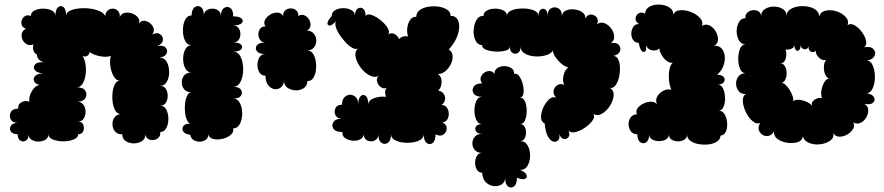

<svg xmlns="http://www.w3.org/2000/svg" viewBox="-20 -616 3891 845"><path d="M443 -546Q445 -563 455.5 -571Q466 -579 478.5 -578Q491 -577 500 -567Q509 -557 507 -540Q512 -555 527.5 -559Q543 -563 559.5 -557.5Q576 -552 586 -540.5Q596 -529 592 -513Q602 -526 616 -524.5Q630 -523 641.5 -513Q653 -503 656.5 -489.5Q660 -476 649 -464Q671 -475 684.5 -465.5Q698 -456 697 -440Q696 -424 673 -413Q698 -418 708.5 -407Q719 -396 713.5 -381.5Q708 -367 683 -362Q704 -362 714 -343.5Q724 -325 724.5 -300.5Q725 -276 715 -257.5Q705 -239 685 -238Q702 -238 710 -225Q718 -212 718 -194.5Q718 -177 710 -164Q702 -151 685 -151Q703 -151 712 -133.5Q721 -116 721 -93Q721 -70 712 -52.5Q703 -35 685 -35Q687 -20 678.5 -11Q670 -2 657 0Q644 2 633 -4Q622 -10 620 -25Q620 -5 604.5 5Q589 15 569 15Q549 15 533.5 5Q518 -5 518 -25Q498 -24 487 -36.5Q476 -49 475 -66.5Q474 -84 483 -98Q492 -112 512 -114Q497 -114 488 -128.5Q479 -143 476 -165Q473 -187 475.5 -209Q478 -231 486 -246Q494 -261 508 -261Q491 -261 480 -280.5Q469 -300 465.5 -325.5Q462 -351 468 -370Q449 -363 420.5 -368.5Q392 -374 374 -387Q373 -376 364.5 -370.5Q356 -365 343 -369Q353 -355 356.5 -332Q360 -309 356.5 -286Q353 -263 343 -247Q333 -231 316 -231Q345 -233 355 -217.5Q365 -202 356.5 -185.5Q348 -169 319 -168Q337 -169 346.5 -156Q356 -143 356.5 -126Q357 -109 349 -95Q341 -81 323 -81Q341 -81 346.5 -67Q352 -53 346.5 -39Q341 -25 324 -25Q324 -10 304 -2Q284 6 258.5 6Q233 6 213 -2Q193 -10 193 -25Q193 -9 180 -1Q167 7 149.5 7Q132 7 119 -1Q106 -9 106 -25Q106 -4 94 3Q82 10 70 3Q58 -4 58 -25Q34 -26 27 -38.5Q20 -51 28.5 -63.5Q37 -76 60 -75Q36 -75 27.5 -90.5Q19 -106 27.5 -122Q36 -138 60 -138Q59 -159 76.5 -167Q94 -175 109 -168Q106 -190 120 -214.5Q134 -239 154 -242Q134 -247 129.5 -259.5Q125 -272 135.5 -282.5Q146 -293 171 -293Q142 -295 133 -308Q124 -321 134.5 -332.5Q145 -344 174 -342Q157 -346 149.5 -356Q142 -366 143 -376Q133 -380 128 -391.5Q123 -403 127 -421Q112 -414 99 -420.5Q86 -427 79.5 -440.5Q73 -454 76 -468Q79 -482 94 -489Q75 -497 74 -513.5Q73 -530 85 -541.5Q97 -553 116 -546Q116 -562 132 -570Q148 -578 169.5 -578Q191 -578 207.5 -570Q224 -562 224 -546Q224 -575 236 -584.5Q248 -594 259.5 -584.5Q271 -575 271 -546Q271 -563 294 -571.5Q317 -580 348.5 -580Q380 -580 407 -571.5Q434 -563 443 -546Z M817 -23Q792 -26 785.5 -39Q779 -52 788.5 -63Q798 -74 823 -71Q811 -71 804 -85Q797 -99 794.5 -119.5Q792 -140 794.5 -161Q797 -182 804 -196Q811 -210 823 -210Q801 -210 790.5 -223Q780 -236 780 -253.5Q780 -271 790.5 -284Q801 -297 823 -297Q805 -297 795.5 -315Q786 -333 786 -357Q786 -381 795.5 -399Q805 -417 823 -417Q804 -417 794.5 -436.5Q785 -456 785 -482.5Q785 -509 794.5 -528.5Q804 -548 823 -548Q824 -576 838 -585Q852 -594 865 -584Q878 -574 877 -546Q877 -562 888.5 -570Q900 -578 914.5 -578Q929 -578 940.5 -570Q952 -562 952 -546Q953 -573 967 -581.5Q981 -590 994 -580.5Q1007 -571 1006 -544Q1034 -544 1043.5 -534Q1053 -524 1043.5 -514Q1034 -504 1006 -504Q1022 -504 1030 -492.5Q1038 -481 1038 -466Q1038 -451 1030 -440Q1022 -429 1006 -429Q1033 -429 1041.5 -419Q1050 -409 1041.5 -399Q1033 -389 1006 -389Q1024 -389 1034.5 -373.5Q1045 -358 1048.5 -334.5Q1052 -311 1048.5 -288Q1045 -265 1034.5 -249.5Q1024 -234 1006 -234Q1032 -234 1040.5 -221Q1049 -208 1040.5 -195Q1032 -182 1006 -182Q1026 -182 1036 -162Q1046 -142 1046 -116.5Q1046 -91 1036 -71Q1026 -51 1006 -51Q1010 -35 995.5 -22.5Q981 -10 959 -5Q937 0 918.5 -4.5Q900 -9 897 -25Q897 -9 886 -1Q875 7 860 7.5Q845 8 832.5 0.5Q820 -7 817 -23Z M1148 -283Q1130 -283 1121.5 -297.5Q1113 -312 1113 -330.5Q1113 -349 1121.5 -363.5Q1130 -378 1148 -378Q1120 -378 1110.5 -391Q1101 -404 1110.5 -416.5Q1120 -429 1148 -429Q1133 -429 1125 -440Q1117 -451 1117 -465Q1117 -479 1125 -489.5Q1133 -500 1148 -500Q1139 -515 1146.5 -529Q1154 -543 1169.5 -552Q1185 -561 1201 -560.5Q1217 -560 1226 -546Q1226 -563 1236 -571Q1246 -579 1259.5 -579Q1273 -579 1283 -571Q1293 -563 1293 -546Q1307 -554 1320 -548.5Q1333 -543 1340.5 -530Q1348 -517 1346.5 -503Q1345 -489 1331 -481Q1351 -481 1361.5 -467.5Q1372 -454 1372 -437Q1372 -420 1361.5 -407Q1351 -394 1331 -394Q1351 -394 1361 -374Q1371 -354 1371.5 -327Q1372 -300 1362.5 -279.5Q1353 -259 1333 -259Q1332 -237 1315.5 -227Q1299 -217 1278.5 -218.5Q1258 -220 1243 -231.5Q1228 -243 1230 -265Q1230 -243 1217.5 -232.5Q1205 -222 1189.5 -223.5Q1174 -225 1161.5 -239.5Q1149 -254 1148 -283Z M1955 -398Q1971 -388 1972 -369.5Q1973 -351 1963.5 -332.5Q1954 -314 1938.5 -301.5Q1923 -289 1906 -291Q1924 -280 1923.5 -255Q1923 -230 1908 -217Q1922 -216 1931 -205Q1940 -194 1939 -179.5Q1938 -165 1923 -154Q1938 -154 1946 -143.5Q1954 -133 1955 -118Q1956 -103 1949 -91Q1942 -79 1927 -78Q1947 -67 1946 -50Q1945 -33 1931 -23.5Q1917 -14 1897 -25Q1897 4 1884 13.5Q1871 23 1858 13.5Q1845 4 1845 -25Q1845 -10 1830.5 -1Q1816 8 1794.5 11Q1773 14 1751.5 11Q1730 8 1715.5 -1Q1701 -10 1701 -25Q1701 3 1687 12.5Q1673 22 1659 12.5Q1645 3 1645 -25Q1645 -10 1635.5 -2Q1626 6 1613 6Q1600 6 1590.5 -2Q1581 -10 1581 -25Q1579 -9 1564 -2Q1549 5 1530.5 3Q1512 1 1498.5 -8.5Q1485 -18 1487 -35Q1457 -35 1447.5 -49.5Q1438 -64 1447.5 -79Q1457 -94 1487 -94Q1465 -93 1457 -108Q1449 -123 1456 -139Q1463 -155 1485 -155Q1485 -177 1496 -188Q1507 -199 1521 -199Q1535 -199 1546 -188Q1557 -177 1557 -155Q1557 -184 1568 -193.5Q1579 -203 1590 -193.5Q1601 -184 1601 -155Q1601 -175 1626.5 -184Q1652 -193 1679 -190Q1674 -203 1675.5 -215.5Q1677 -228 1688 -234Q1673 -222 1658.5 -231Q1644 -240 1639.5 -256.5Q1635 -273 1649 -284Q1636 -274 1618 -279.5Q1600 -285 1583.5 -300.5Q1567 -316 1556 -336Q1545 -356 1544 -374.5Q1543 -393 1557 -404Q1548 -397 1533.5 -404Q1519 -411 1503.5 -427Q1488 -443 1475.5 -461.5Q1463 -480 1458 -497Q1453 -514 1459 -523Q1434 -496 1424 -506Q1414 -516 1440 -546Q1440 -563 1455.5 -571.5Q1471 -580 1491 -580Q1511 -580 1526.5 -571.5Q1542 -563 1542 -546Q1542 -570 1554 -578Q1566 -586 1577.5 -578Q1589 -570 1589 -546Q1598 -557 1617.5 -549.5Q1637 -542 1656.5 -526Q1676 -510 1686.5 -492Q1697 -474 1688 -464Q1703 -474 1717 -466Q1731 -458 1736 -444Q1752 -460 1776 -456Q1770 -473 1772.5 -493.5Q1775 -514 1785 -528.5Q1795 -543 1812 -542Q1812 -560 1826.5 -571Q1841 -582 1863.5 -586Q1886 -590 1908.5 -587Q1931 -584 1947 -574Q1963 -564 1963 -546Q1988 -547 1997 -523.5Q2006 -500 1995.5 -465.5Q1985 -431 1955 -398Z M2377 -73Q2361 -80 2361 -100.5Q2361 -121 2371.5 -143.5Q2382 -166 2397.5 -179.5Q2413 -193 2428 -186Q2413 -202 2416.5 -218Q2420 -234 2434 -242Q2448 -250 2464 -242Q2454 -258 2460 -283.5Q2466 -309 2481 -320Q2467 -322 2452 -334.5Q2437 -347 2426 -362.5Q2415 -378 2413 -393Q2403 -378 2380 -372Q2357 -366 2332 -368Q2307 -370 2289 -381Q2271 -392 2271 -411Q2271 -390 2259.5 -383Q2248 -376 2236 -383Q2224 -390 2224 -411Q2223 -398 2204.5 -393Q2186 -388 2162 -389Q2138 -390 2119.5 -397Q2101 -404 2102 -417Q2082 -418 2072.5 -438Q2063 -458 2064.5 -483.5Q2066 -509 2077 -528Q2088 -547 2108 -546Q2108 -562 2123.5 -570Q2139 -578 2159.5 -578Q2180 -578 2195.5 -570Q2211 -562 2211 -546Q2211 -559 2225 -567Q2239 -575 2260 -577.5Q2281 -580 2301.5 -577.5Q2322 -575 2336 -567Q2350 -559 2350 -546Q2350 -567 2360 -574Q2370 -581 2380 -574Q2390 -567 2390 -546Q2390 -571 2405.5 -579.5Q2421 -588 2437 -579.5Q2453 -571 2453 -546Q2455 -563 2471.5 -570Q2488 -577 2508.5 -574.5Q2529 -572 2543.5 -561.5Q2558 -551 2556 -534Q2565 -552 2580.5 -552Q2596 -552 2606 -539.5Q2616 -527 2607 -509Q2623 -521 2640.5 -514Q2658 -507 2670 -490.5Q2682 -474 2683 -455.5Q2684 -437 2668 -426Q2692 -431 2703 -419Q2714 -407 2709 -391.5Q2704 -376 2680 -370Q2694 -369 2701 -354Q2708 -339 2708.5 -317.5Q2709 -296 2704 -275Q2699 -254 2689 -240.5Q2679 -227 2665 -229Q2683 -217 2680.5 -194Q2678 -171 2663.5 -149Q2649 -127 2629 -115.5Q2609 -104 2591 -115Q2600 -103 2587.5 -85.5Q2575 -68 2553.5 -53.5Q2532 -39 2511.5 -34.5Q2491 -30 2482 -42Q2490 -23 2482 -12.5Q2474 -2 2461 -4.5Q2448 -7 2441 -27Q2445 -10 2437.5 0Q2430 10 2417 7.5Q2404 5 2392.5 -13.5Q2381 -32 2377 -73ZM2102 144Q2087 144 2079 131Q2071 118 2071 100.5Q2071 83 2079 70Q2087 57 2102 57Q2081 57 2070 44.5Q2059 32 2059 15Q2059 -2 2070 -14.5Q2081 -27 2102 -27Q2082 -27 2075 -38Q2068 -49 2075 -59.5Q2082 -70 2102 -70Q2085 -70 2076.5 -88Q2068 -106 2068 -130Q2068 -154 2076.5 -172Q2085 -190 2102 -190Q2074 -190 2064.5 -204.5Q2055 -219 2064.5 -234Q2074 -249 2102 -249Q2092 -262 2095.5 -274.5Q2099 -287 2109.5 -295Q2120 -303 2133 -303.5Q2146 -304 2156 -291Q2156 -308 2169 -316.5Q2182 -325 2199.5 -325Q2217 -325 2230 -316.5Q2243 -308 2243 -291Q2256 -294 2266 -279.5Q2276 -265 2281 -244.5Q2286 -224 2284 -206.5Q2282 -189 2269 -186Q2284 -186 2291 -168.5Q2298 -151 2298 -128Q2298 -105 2291 -87.5Q2284 -70 2269 -70Q2282 -70 2288.5 -59Q2295 -48 2295 -33Q2295 -18 2288.5 -6.5Q2282 5 2269 5Q2291 5 2302 24Q2313 43 2313 68.5Q2313 94 2302 113Q2291 132 2269 132Q2293 142 2297.5 154Q2302 166 2290.5 171Q2279 176 2255 166Q2255 195 2242 204.5Q2229 214 2216 204.5Q2203 195 2203 166Q2203 186 2188 195.5Q2173 205 2153.5 203Q2134 201 2118.5 186.5Q2103 172 2102 144Z M3136 -287Q3158 -287 3165.5 -276.5Q3173 -266 3166 -255Q3159 -244 3138 -243Q3154 -244 3162 -227Q3170 -210 3171 -187Q3172 -164 3164.5 -146.5Q3157 -129 3142 -129Q3158 -130 3168 -114.5Q3178 -99 3180 -77Q3182 -55 3175 -38Q3168 -21 3151 -19Q3150 -2 3135 7.5Q3120 17 3098 19.5Q3076 22 3054 18Q3032 14 3017.5 3Q3003 -8 3004 -25Q3004 -9 2992 -1.5Q2980 6 2964 6Q2948 6 2936 -1.5Q2924 -9 2924 -25Q2924 -10 2911 -2.5Q2898 5 2880.5 5Q2863 5 2850 -2.5Q2837 -10 2837 -25Q2837 1 2824 10Q2811 19 2798 10Q2785 1 2785 -25Q2766 -25 2756.5 -38Q2747 -51 2746.5 -68Q2746 -85 2755 -98.5Q2764 -112 2783 -113Q2777 -128 2786.5 -140.5Q2796 -153 2813 -161Q2830 -169 2846.5 -168.5Q2863 -168 2872 -156Q2863 -174 2872.5 -191Q2882 -208 2900 -217Q2918 -226 2935 -221Q2927 -237 2924.5 -261.5Q2922 -286 2926 -308.5Q2930 -331 2941 -340Q2928 -338 2915 -347.5Q2902 -357 2892.5 -372.5Q2883 -388 2882 -403Q2869 -391 2849.5 -394.5Q2830 -398 2824 -417Q2826 -386 2812 -387.5Q2798 -389 2791 -427Q2774 -428 2766 -440.5Q2758 -453 2758.5 -469.5Q2759 -486 2767.5 -498.5Q2776 -511 2793 -510Q2776 -520 2777 -534.5Q2778 -549 2790 -557Q2802 -565 2819 -556Q2820 -577 2839 -587Q2858 -597 2882.5 -596Q2907 -595 2925.5 -583.5Q2944 -572 2943 -551Q2950 -569 2972.5 -571Q2995 -573 3020 -563.5Q3045 -554 3060.5 -537Q3076 -520 3069 -502Q3086 -512 3102.5 -504Q3119 -496 3129.5 -478.5Q3140 -461 3140 -442.5Q3140 -424 3123 -414Q3143 -416 3155 -403.5Q3167 -391 3169.5 -370.5Q3172 -350 3164 -327Q3156 -304 3136 -287Z M3513 -15Q3510 4 3489 10Q3468 16 3443 12Q3418 8 3401 -5Q3384 -18 3387 -38Q3377 -21 3362.5 -18Q3348 -15 3336 -22.5Q3324 -30 3319.5 -44Q3315 -58 3326 -75Q3313 -69 3299 -78Q3285 -87 3273 -104.5Q3261 -122 3254.5 -142.5Q3248 -163 3249.5 -179.5Q3251 -196 3263 -202Q3242 -201 3231 -215Q3220 -229 3219.5 -247Q3219 -265 3229.5 -279Q3240 -293 3261 -294Q3245 -294 3237 -313Q3229 -332 3229 -357Q3229 -382 3237 -401.5Q3245 -421 3261 -421Q3242 -421 3232 -438.5Q3222 -456 3222 -478.5Q3222 -501 3232 -518.5Q3242 -536 3261 -536Q3259 -551 3268.5 -560Q3278 -569 3291.5 -571Q3305 -573 3316.5 -567Q3328 -561 3330 -546Q3330 -566 3347 -576.5Q3364 -587 3386 -587Q3408 -587 3425 -576.5Q3442 -566 3442 -546Q3442 -564 3456.5 -574Q3471 -584 3492.5 -587.5Q3514 -591 3535.5 -587Q3557 -583 3571 -572Q3585 -561 3585 -543Q3591 -564 3613.5 -569Q3636 -574 3660.5 -566.5Q3685 -559 3701 -542.5Q3717 -526 3710 -505Q3723 -515 3740.5 -505Q3758 -495 3772.5 -476Q3787 -457 3791.5 -437Q3796 -417 3783 -408Q3811 -413 3823.5 -400.5Q3836 -388 3829.5 -371.5Q3823 -355 3795 -349Q3809 -349 3817.5 -334.5Q3826 -320 3829 -298.5Q3832 -277 3829 -256Q3826 -235 3817 -220.5Q3808 -206 3794 -206Q3821 -201 3827 -187Q3833 -173 3822 -163.5Q3811 -154 3784 -159Q3800 -150 3801 -132.5Q3802 -115 3792.5 -99Q3783 -83 3767.5 -75.5Q3752 -68 3735 -77Q3743 -63 3734 -48Q3725 -33 3708 -23.5Q3691 -14 3673.5 -14.5Q3656 -15 3648 -30Q3651 -9 3633 3.5Q3615 16 3589.5 19Q3564 22 3542 13.5Q3520 5 3513 -15ZM3554 -151Q3550 -162 3557.5 -170.5Q3565 -179 3576.5 -183Q3588 -187 3598 -184Q3592 -197 3595 -217Q3598 -237 3607.5 -253.5Q3617 -270 3630 -270Q3618 -273 3611.5 -289Q3605 -305 3606 -323.5Q3607 -342 3616 -352Q3599 -348 3584 -362.5Q3569 -377 3570 -393Q3560 -382 3548 -389Q3536 -396 3539 -415Q3537 -403 3528.5 -400Q3520 -397 3512 -402.5Q3504 -408 3504 -421Q3504 -402 3497 -395.5Q3490 -389 3483 -395.5Q3476 -402 3476 -421Q3477 -408 3464 -402Q3451 -396 3437 -398Q3444 -380 3438 -358.5Q3432 -337 3413 -337Q3427 -337 3434 -325.5Q3441 -314 3442 -298.5Q3443 -283 3437.5 -269Q3432 -255 3421 -251Q3432 -250 3444.5 -235Q3457 -220 3465 -201.5Q3473 -183 3471 -171Q3484 -181 3511 -174.5Q3538 -168 3554 -151Z"/></svg>

Font: Rubik Bubbles
Style: Regular
Weight: 400
Designer: Hubert and Fischer, NaN
Foundry: Hubert and Fischer, NaN
Version: Version 2.200